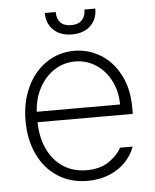

<svg xmlns="http://www.w3.org/2000/svg" viewBox="-52 -751 649 806"><g transform="rotate(-5 272.5 -348.0)"><path d="M46.9 -262.7Q46.9 -341.3 76.2 -404.1Q105.5 -466.8 157.7 -502.4Q210 -538.1 275.4 -538.1Q335.4 -538.1 386.2 -507.1Q437 -476.1 467.5 -417.5Q498 -358.9 498 -280.3V-252.9H96.7Q97.7 -189 120.8 -139.4Q144 -89.8 186.3 -62Q228.5 -34.2 285.2 -34.2Q341.3 -34.2 378.2 -59.1Q415 -84 432.6 -116.2H485.4Q473.6 -82 446.3 -53Q418.9 -23.9 377.7 -6.6Q336.4 10.7 285.2 10.7Q213.9 10.7 159.7 -24.2Q105.5 -59.1 76.2 -121.3Q46.9 -183.6 46.9 -262.7ZM448.2 -296.9Q448.2 -351.6 425.5 -396.5Q402.8 -441.4 363.3 -467.3Q323.7 -493.2 275.4 -493.2Q227.1 -493.2 187.5 -467.3Q147.9 -441.4 124 -396.5Q100.1 -351.6 97.2 -296.9ZM273.4 -607.4Q224.6 -607.4 195.8 -634.8Q167 -662.1 167 -707H212.9Q212.9 -678.7 228 -662.6Q243.2 -646.5 273.4 -646.5Q303.2 -646.5 318.6 -662.8Q334 -679.2 334 -707H379.9Q379.9 -662.1 351.1 -634.8Q322.3 -607.4 273.4 -607.4Z"/></g></svg>

Font: Pretendard GOV ExtraLight
Style: Regular
Weight: 200
Designer: Base glyphs from Inter by Rasmus Andersson; Hangeul glyphs from Noto Sans CJK(Source Han Sans) by Jang Soo-young and Kan
Foundry: Kil Hyung-jin
Version: Version 1.309